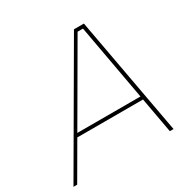

<svg xmlns="http://www.w3.org/2000/svg" viewBox="-199 -844 970 987"><g transform="rotate(-30 286.5 -350.0)"><path d="M409 -680H377L-18 0H-40L367 -700H426L554 0H532ZM99 -230H507L503 -210H95Z"/></g></svg>

Font: Albert Sans Thin
Style: Italic
Weight: 250
Italic angle: -11.25°
Designer: Andreas Rasmussen
Foundry: a.Foundry
Version: Version 1.025